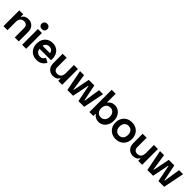

<svg xmlns="http://www.w3.org/2000/svg" viewBox="474 -2489 4267 4267"><g transform="rotate(45 2607.0 -356.0)"><path d="M180 -496V-422H190Q229 -504 343 -504Q400 -504 444 -477.5Q488 -451 512 -404Q536 -357 536 -296V0H410V-290Q410 -346 383 -374Q356 -402 304 -402Q246 -402 214 -363.5Q182 -325 182 -256V0H56V-496Z M768 0H642V-496H768ZM616 -640Q616 -678 641.5 -702Q667 -726 705 -726Q743 -726 768.5 -702Q794 -678 794 -640Q794 -602 768.5 -578Q743 -554 705 -554Q667 -554 641.5 -578Q616 -602 616 -640Z M850 -248Q850 -326 881.5 -385.5Q913 -445 969.5 -477.5Q1026 -510 1099 -510Q1171 -510 1225.5 -478Q1280 -446 1310 -387.5Q1340 -329 1340 -254V-211H979Q981 -160 1016.5 -127Q1052 -94 1105 -94Q1153 -94 1179.5 -115Q1206 -136 1221 -170L1324 -116Q1296 -62 1244 -24Q1192 14 1101 14Q1028 14 971 -18.5Q914 -51 882 -110.5Q850 -170 850 -248ZM1212 -305Q1207 -348 1176.5 -375Q1146 -402 1098 -402Q1049 -402 1017.5 -375Q986 -348 980 -305Z M1776 0V-74H1766Q1727 8 1613 8Q1556 8 1512 -18.5Q1468 -45 1444 -92Q1420 -139 1420 -200V-496H1546V-206Q1546 -150 1573 -122Q1600 -94 1652 -94Q1710 -94 1742 -132.5Q1774 -171 1774 -240V-496H1900V0Z M2092 -496 2152 -104H2162L2241 -496H2415L2494 -104H2504L2564 -496H2690L2592 0H2412L2333 -392H2323L2244 0H2064L1966 -496Z M2882 -700V-432H2892Q2916 -467 2955.5 -488.5Q2995 -510 3054 -510Q3114 -510 3165 -478Q3216 -446 3247 -386Q3278 -326 3278 -248Q3278 -170 3247 -110Q3216 -50 3165 -18Q3114 14 3054 14Q2947 14 2890 -67H2880V0H2756V-700ZM3016 -402Q2977 -402 2946 -383.5Q2915 -365 2897.5 -330.5Q2880 -296 2880 -248Q2880 -200 2897.5 -165.5Q2915 -131 2946 -112.5Q2977 -94 3016 -94Q3076 -94 3114 -135Q3152 -176 3152 -248Q3152 -320 3114 -361Q3076 -402 3016 -402Z M3330 -248Q3330 -327 3364 -386.5Q3398 -446 3457 -478Q3516 -510 3590 -510Q3664 -510 3723 -478Q3782 -446 3816 -386.5Q3850 -327 3850 -248Q3850 -169 3816 -109.5Q3782 -50 3723 -18Q3664 14 3590 14Q3516 14 3457 -18Q3398 -50 3364 -109.5Q3330 -169 3330 -248ZM3456 -248Q3456 -177 3493 -136.5Q3530 -96 3590 -96Q3629 -96 3659.5 -114Q3690 -132 3707 -166.5Q3724 -201 3724 -248Q3724 -295 3707 -329.5Q3690 -364 3659.5 -382Q3629 -400 3590 -400Q3551 -400 3520.5 -382Q3490 -364 3473 -329.5Q3456 -295 3456 -248Z M4290 0V-74H4280Q4241 8 4127 8Q4070 8 4026 -18.5Q3982 -45 3958 -92Q3934 -139 3934 -200V-496H4060V-206Q4060 -150 4087 -122Q4114 -94 4166 -94Q4224 -94 4256 -132.5Q4288 -171 4288 -240V-496H4414V0Z M4606 -496 4666 -104H4676L4755 -496H4929L5008 -104H5018L5078 -496H5204L5106 0H4926L4847 -392H4837L4758 0H4578L4480 -496Z"/></g></svg>

Font: Space Grotesk Variable
Style: Regular
Weight: 400
Designer: Florian Karsten (Space Grotesk), Colophon Foundry (Space Mono)
Foundry: Florian Karsten
Version: Version 1.106